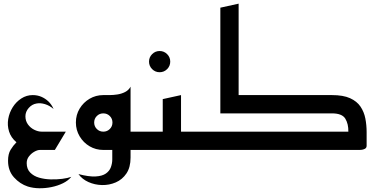

<svg xmlns="http://www.w3.org/2000/svg" viewBox="-20 -820 2050 1050"><path d="M132 200Q89 186 56.5 150Q24 114 24 59Q24 22 38 -1Q52 -24 70 -42Q40 -67 29.5 -101Q19 -135 25 -169.5Q31 -204 49.5 -233.5Q68 -263 96.5 -281.5Q125 -300 159 -300Q184 -300 205.5 -291Q227 -282 244.5 -265.5Q262 -249 273 -224Q251 -243 226 -250.5Q201 -258 180 -254Q155 -250 137 -229.5Q119 -209 119 -184Q119 -159 132.5 -140Q146 -121 167 -110.5Q188 -100 208 -100H340L280 0H198Q185 0 168 9.5Q151 19 138.5 35Q126 51 126 72Q126 104 145 123.5Q164 143 193.5 151.5Q223 160 256.5 161Q290 162 320.5 158Q351 154 370 147Q353 168 324.5 182Q296 196 262 203Q228 210 194.5 209.5Q161 209 132 200Z M543 0 593 -100H790V0ZM409 132Q466 147 502.5 145Q539 143 559 129Q579 115 586.5 94Q594 73 594 52V-128L694 -150V42Q694 95 671.5 128.5Q649 162 613 177.5Q577 193 537.5 192Q498 191 463.5 175.5Q429 160 409 132ZM694 -150 545 -300Q558 -300 579 -300Q600 -300 622.5 -303.5Q645 -307 664.5 -317Q684 -327 694 -346ZM545 0Q504 0 470 -20Q436 -40 415.5 -74.5Q395 -109 395 -150Q395 -192 415.5 -226Q436 -260 470 -280Q504 -300 545 -300Q586 -300 620 -280Q654 -260 674 -226Q694 -192 694 -150Q694 -109 674 -74.5Q654 -40 620 -20Q586 0 545 0ZM545 -100Q566 -100 580.5 -114.5Q595 -129 595 -150Q595 -171 580.5 -185.5Q566 -200 545 -200Q524 -200 509.5 -185.5Q495 -171 495 -150Q495 -129 509.5 -114.5Q524 -100 545 -100Z M853 -425Q829 -425 812 -442Q795 -459 795 -483Q795 -507 812 -524Q829 -541 853 -541Q877 -541 894 -524Q911 -507 911 -483Q911 -459 894 -442Q877 -425 853 -425Z M870 0V-100H1090V0ZM750 0V-100H870V-278L970 -300V-23Q970 -11 960 -6Q950 -1 940 -0.5Q930 0 930 0Z M1050 0V-100H1885Q1886 -142 1868.5 -171Q1851 -200 1795 -200H1230V-300H1795Q1857 -300 1894.5 -283Q1932 -266 1951.5 -237Q1971 -208 1978 -172Q1985 -136 1985 -97.5Q1985 -59 1985 -23Q1985 -11 1975 -6Q1965 -1 1955 -0.5Q1945 0 1945 0ZM1185 -200V-778L1285 -800V-200Z"/></svg>

Font: Reem Kufi Fun
Style: Regular
Weight: 400
Designer: Khaled Hosny
Version: Version 1.005